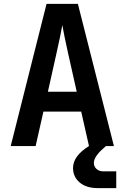

<svg xmlns="http://www.w3.org/2000/svg" viewBox="-20 -750 640 986"><path d="M35 0 219 -730H380L565 0H524L513 10Q462 54 462 87Q462 105 475.5 117.5Q489 130 512 130H577V216H482Q423 216 389 187Q355 158 355 113Q355 51 437 0L397 -177H203L163 0ZM226 -279H374L330 -475Q319 -524 311 -563.5Q303 -603 300 -621Q297 -603 289 -563.5Q281 -524 270 -476Z"/></svg>

Font: NKDuy Mono
Style: Bold
Weight: 700
Monospace: yes
Designer: NKDuy
Foundry: NKDuy
Version: Version 2.251; ttfautohint (v1.8.4.7-5d5b)